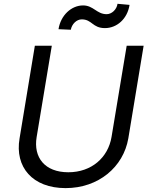

<svg xmlns="http://www.w3.org/2000/svg" viewBox="-20 -965 778 998"><path d="M348 -810.4C353.7 -840.2 377.8 -864.3 404.8 -864.3C458.8 -864.3 460.2 -818.9 525.6 -818.9C586.6 -818.9 642 -865.8 653.4 -939.6L590.9 -945.3C586.6 -915.5 561.1 -891.3 534.1 -891.3C483 -891.3 465.9 -936.8 411.9 -936.8C350.9 -936.8 295.5 -885.7 284.1 -813.2ZM559.7 -252.8C541.9 -146.3 456 -69.6 335.2 -69.6C213.1 -69.6 152.7 -146.3 170.5 -252.8L249.3 -727.3H161.2L81.7 -245.7C56.1 -96.6 149.1 12.8 321 12.8C491.5 12.8 621.4 -96.6 647 -245.7L726.6 -727.3H638.5Z"/></svg>

Font: Riot Sans 2.0
Style: Italic
Weight: 400
Italic angle: -9.39999°
Designer: Rasmus Andersson
Foundry: rsms
Version: Version 3.006;hotconv 1.0.109;makeotfexe 2.5.65596